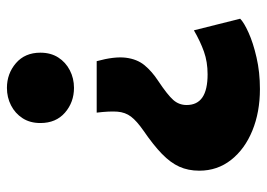

<svg xmlns="http://www.w3.org/2000/svg" viewBox="-128 -627 770 554"><g transform="rotate(90 257.0 -350.0)"><path d="M156.5 -244Q142.5 -295 146.5 -327.8Q150.5 -360.5 168.2 -382Q186 -403.5 213.5 -421.5Q254 -448.5 268.5 -465Q283 -481.5 283 -503.5Q283 -534 261 -549Q239 -564 194.5 -564Q158.5 -564 129 -553.5Q99.5 -543 67.5 -524.5L34 -658Q45 -669 74.2 -682.2Q103.5 -695.5 145.8 -705.2Q188 -715 237 -715Q303.5 -715 356.8 -693.2Q410 -671.5 441.2 -632Q472.5 -592.5 472.5 -540Q472.5 -508 461 -482.5Q449.5 -457 424 -432.2Q398.5 -407.5 357 -379Q329 -359.5 316.5 -343Q304 -326.5 302.2 -303.8Q300.5 -281 305 -244ZM233.5 15Q192.5 15 162.2 -11Q132 -37 132 -81.5Q132 -111.5 145.8 -133Q159.5 -154.5 182.8 -166.5Q206 -178.5 233.5 -178.5Q275 -178.5 305 -152.5Q335 -126.5 335 -81.5Q335 -51.5 321 -30Q307 -8.5 284 3.2Q261 15 233.5 15Z"/></g></svg>

Font: Geologica Cursive
Style: Bold
Weight: 700
Designer: Sindre Bremnes, Frode Helland
Foundry: Monokrom Skriftforlag AS
Version: Version 1.010;gftools[0.9.28]